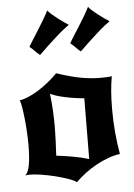

<svg xmlns="http://www.w3.org/2000/svg" viewBox="-56 -820 623 891"><g transform="rotate(-5 255.5 -375.0)"><path d="M214 -484Q283 -461 329 -453Q375 -445 414 -445Q436 -445 447.5 -445.5Q459 -446 470 -448Q458 -383 458 -295Q458 -187 476 -85Q451 -82 423 -72Q395 -62 367 -47Q339 -32 313 -12.5Q287 7 266 28Q255 19 228 9.5Q201 0 169 -8Q137 -16 105 -21Q73 -26 52 -26Q46 -26 40.5 -25.5Q35 -25 30 -24Q44 -36 50.5 -71.5Q57 -107 57 -164Q57 -193 55 -227.5Q53 -262 49.5 -293Q46 -324 42 -346Q38 -368 34 -373Q73 -380 121 -409.5Q169 -439 214 -484ZM334 -357Q288 -361 244 -370.5Q200 -380 177 -392Q182 -350 184 -313.5Q186 -277 186 -240Q186 -211 184.5 -174.5Q183 -138 181 -103Q215 -99 256 -92Q297 -85 332 -74ZM101 -617Q108 -629 120.5 -649Q133 -669 147.5 -691.5Q162 -714 175.5 -737Q189 -760 198 -778Q204 -770 216.5 -759Q229 -748 243.5 -737Q258 -726 271.5 -716.5Q285 -707 292 -703Q283 -697 266 -683.5Q249 -670 229 -652Q209 -634 187.5 -614Q166 -594 147 -575Q131 -588 123.5 -596.5Q116 -605 101 -617ZM291 -617Q298 -629 310.5 -649Q323 -669 337.5 -691.5Q352 -714 365.5 -737Q379 -760 388 -778Q394 -770 406.5 -759Q419 -748 433.5 -737Q448 -726 461.5 -716.5Q475 -707 482 -703Q473 -697 456 -683.5Q439 -670 419 -652Q399 -634 377.5 -614Q356 -594 337 -575Q321 -588 313.5 -596.5Q306 -605 291 -617Z"/></g></svg>

Font: New Rocker
Style: Regular
Weight: 400
Designer: Pablo Impallari, Brenda Gallo, Rodrigo Fuenzalida
Foundry: Pablo Impallari, Brenda Gallo, Rodrigo Fuenzalida
Version: Version 1.000; ttfautohint (v0.93) -l 8 -r 50 -G 200 -x 14 -